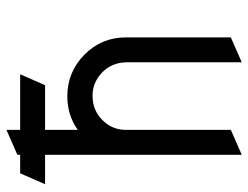

<svg xmlns="http://www.w3.org/2000/svg" viewBox="-108 -670 778 602"><g transform="rotate(-90 281.0 -369.0)"><path d="M281.7 -467.8Q236.3 -467.8 205.6 -437Q175.3 -406.7 174.8 -364.7V-361.8V-34.2L96.7 0V-616.7H4.4L38.6 -694.8H96.7V-703.6L174.8 -737.8V-694.8H349.1L314.9 -616.7H174.8V-514.2Q220.7 -546.9 280.3 -546.9Q356.4 -546.9 410.6 -493.2Q464.8 -439.5 464.8 -363.3V-34.2L386.7 0V-361.8Q385.7 -407.2 355.5 -437Q324.2 -467.8 281.7 -467.8Z"/></g></svg>

Font: NovaMono
Style: Regular
Weight: 400
Monospace: yes
Version: Version 1.2